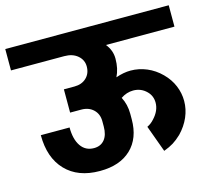

<svg xmlns="http://www.w3.org/2000/svg" viewBox="-130 -766 964 877"><g transform="rotate(-15 351.5 -328.0)"><path d="M414 -552Q440 -520 440 -481V-480Q440 -433 422 -397Q459 -410 492 -410Q531 -410 568 -394.5Q605 -379 635 -349Q664 -320 678.5 -285Q693 -250 693 -213Q693 -174 677 -137Q661 -100 631 -69L630 -68Q610 -49 591.5 -37.5Q573 -26 546 -16L500 -142Q519 -151 533 -167Q565 -201 565 -239Q565 -271 543 -293Q517 -319 480 -319Q449 -319 421 -300Q440 -264 440 -220V-194Q440 -104 387 -53.5Q334 -3 240 -3H239Q136 -3 78 -63.5Q20 -124 20 -231H156Q156 -175 178 -143Q200 -111 240 -111Q272 -111 290 -133Q308 -155 308 -195V-220Q308 -254 286 -275Q264 -296 229 -296H227H176V-406H226Q261 -406 282.5 -426.5Q304 -447 304 -480Q304 -511 280 -531.5Q256 -552 217 -552H-35V-653H738V-552Z"/></g></svg>

Font: Akshar SemiBold
Style: Regular
Weight: 600
Designer: Tall Chai
Foundry: Tall Chai
Version: Version 1.000